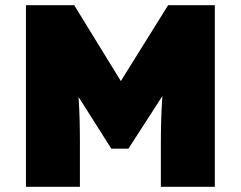

<svg xmlns="http://www.w3.org/2000/svg" viewBox="-20 -720 928 740"><path d="M80 0V-700H266L521 -285L370 -286L628 -700H808V0H600V-167Q600 -257 604.5 -329Q609 -401 620 -472L644 -409L475 -147H409L243 -409L268 -472Q279 -405 283.5 -334.5Q288 -264 288 -167V0Z"/></svg>

Font: Lexend Deca Black
Style: Regular
Weight: 900
Designer: Bonnie Shaver-Troup, Thomas Jockin
Foundry: Lexend
Version: Version 1.007